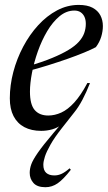

<svg xmlns="http://www.w3.org/2000/svg" viewBox="-20 -523 439 782"><path d="M283 -66 231.5 -0.5Q202 37 185.8 65.8Q169.5 94.5 163 114.5Q156.5 134.5 156.5 148Q156.5 170.5 168.2 181Q180 191.5 201.5 191.5Q216.5 191.5 230.8 185Q245 178.5 263.5 162.5L268.5 168.5Q238 207.5 215 223.5Q192 239.5 165 239.5Q131.5 239.5 116.2 222.2Q101 205 101 181Q101 164 107.5 146Q114 128 134.5 98.5Q155 69 197 19.5L231.5 -21L235 -17.5Q214.5 -2.5 192.8 3.8Q171 10 148 10Q108 10 79.2 -5.2Q50.5 -20.5 35.2 -50Q20 -79.5 20 -122.5Q20 -175.5 34.2 -229.8Q48.5 -284 74.5 -333Q100.5 -382 135.5 -420.2Q170.5 -458.5 212.5 -480.8Q254.5 -503 300.5 -503Q335.5 -503 357 -491.5Q378.5 -480 388.8 -460.5Q399 -441 399 -417Q399 -395.5 392.2 -373.2Q385.5 -351 370.5 -331Q353 -321.5 322.8 -309Q292.5 -296.5 254.8 -283.2Q217 -270 175.5 -257Q134 -244 93.5 -233.5L96 -253.5Q152.5 -270.5 192.5 -287Q232.5 -303.5 259.2 -319.8Q286 -336 301.2 -353Q316.5 -370 323 -388.2Q329.5 -406.5 329.5 -426Q329.5 -442.5 324 -454.5Q318.5 -466.5 308.2 -473.2Q298 -480 283 -480Q250.5 -480 222.5 -456.8Q194.5 -433.5 172.2 -396Q150 -358.5 134.2 -314Q118.5 -269.5 110.2 -226.2Q102 -183 102 -150Q102 -97.5 121.2 -75Q140.5 -52.5 176.5 -52.5Q203 -52.5 229.5 -64.5Q256 -76.5 282.5 -105.5Q309 -134.5 336 -185L346.5 -184.5Q331.5 -146.5 315.8 -116.8Q300 -87 283 -66Z"/></svg>

Font: Newsreader 60pt
Style: Italic
Weight: 400
Italic angle: -17°
Designer: Hugues Gentile
Foundry: Production Type
Version: Version 1.003